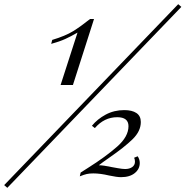

<svg xmlns="http://www.w3.org/2000/svg" viewBox="-134 -844 888 919"><path d="M734 -811 -99 55 -114 42 719 -824ZM215 -437H156L237 -688Q206 -670 178.5 -657.5Q151 -645 111 -634L116 -653Q179 -672 215.5 -694.5Q252 -717 297 -753H316ZM540 -260Q540 -216 500.5 -177.5Q461 -139 390 -90Q354 -65 339 -53Q361 -53 402 -44Q408 -43 430 -39Q452 -35 465 -35Q486 -35 499 -44.5Q512 -54 512 -70Q512 -81 508 -89L525 -96Q535 -81 535 -64Q535 -35 511 -15.5Q487 4 445 4Q426 4 388 -4Q346 -14 313 -14Q294 -14 281 -11Q268 -8 248 0L252 -18L288 -41Q372 -94 426.5 -142Q481 -190 481 -240Q481 -283 427 -283Q365 -283 320 -231L306 -242Q332 -274 372 -295.5Q412 -317 461 -317Q498 -317 519 -303Q540 -289 540 -260Z"/></svg>

Font: Playfair Display
Style: Italic
Weight: 400
Italic angle: -14°
Designer: Claus Eggers Sørensen
Foundry: Claus Eggers Sørensen
Version: Version 1.200; ttfautohint (v1.6)